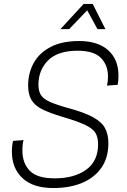

<svg xmlns="http://www.w3.org/2000/svg" viewBox="-20 -933 640 969"><path d="M249 16Q147 16 93.5 -34Q40 -84 40 -167Q40 -199 46 -222L99 -226Q96 -218 94.5 -203Q93 -188 93 -173Q93 -110 130 -71.5Q167 -33 256 -33Q355 -33 415 -76.5Q475 -120 475 -205Q475 -239 462.5 -261Q450 -283 411 -302Q372 -321 293 -344Q233 -362 195 -380.5Q157 -399 139.5 -427.5Q122 -456 122 -501Q122 -565 150.5 -616Q179 -667 236.5 -696.5Q294 -726 379 -726Q474 -726 526 -679.5Q578 -633 578 -551Q578 -539 577 -527Q576 -515 574 -505L520 -501Q525 -522 525 -547Q525 -604 489.5 -640.5Q454 -677 371 -677Q272 -677 223 -628.5Q174 -580 174 -505Q174 -475 185.5 -455Q197 -435 229.5 -420Q262 -405 323 -388Q405 -366 449.5 -341.5Q494 -317 510.5 -285.5Q527 -254 527 -210Q527 -138 492.5 -87.5Q458 -37 395.5 -10.5Q333 16 249 16ZM285 -786 402 -913H448L512 -786H472L420 -881L329 -786Z"/></svg>

Font: Geist Mono ExtraLight
Style: Italic
Weight: 200
Italic angle: -12°
Monospace: yes
Designer: Basement.studio, Andrés Briganti, Mateo Zaragoza
Foundry: Basement.studio, Vercel, Andrés Briganti, Guido Ferreyra, Mateo Zaragoza
Version: Version 1.500; ttfautohint (v1.8.4.7-5d5b)